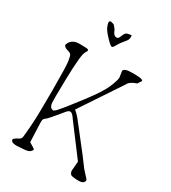

<svg xmlns="http://www.w3.org/2000/svg" viewBox="-207 -958 953 1072"><g transform="rotate(30 269.5 -422.0)"><path d="M184.1 -853.5Q204.1 -849.6 207 -847.2Q224.1 -829.6 228.5 -817.4Q236.8 -795.4 252 -792Q267.1 -788.6 273.4 -806.6Q281.2 -827.6 289.1 -835.4Q295.4 -841.8 319.8 -844.2Q323.2 -844.7 324.7 -844.7Q325.2 -840.3 325.2 -830.6Q324.7 -821.3 320.3 -813Q284.7 -769 275.9 -751.5Q267.1 -734.4 260.3 -733.4Q251 -733.4 221.2 -765.1Q190.9 -796.9 183.3 -815.9Q175.8 -835 175.8 -841.3Q175.8 -847.7 178.5 -850.8Q181.2 -854 184.1 -853.5ZM432.6 -590.8 257.8 -328.1 270.5 -316.4Q286.1 -302.7 316.4 -262.7Q346.7 -222.7 386.2 -173.3Q425.8 -124 446.8 -94.2Q467.8 -64.5 486.8 -44.9Q505.9 -25.4 509.8 -18.6Q509.8 -5.9 500.5 0.5Q491.2 6.8 472.7 6.8Q454.1 6.8 441.4 4.9Q428.7 2.9 424.3 1Q419.9 -1 416 -8.3Q412.1 -15.6 412.1 -24.4L417 -84L274.4 -273.4Q272.5 -276.4 268.6 -281.7Q264.6 -287.1 262.7 -289.6Q260.7 -292 257.3 -295.4Q253.9 -298.8 252 -300.3Q250 -301.8 247.1 -303.2Q244.1 -304.7 240.2 -304.7Q236.3 -304.7 232.4 -302.7Q228.5 -300.8 222.7 -294.9Q216.8 -289.1 213.4 -284.2Q210 -279.3 200.7 -268.6Q191.4 -257.8 169.9 -231.9Q148.4 -206.1 137.7 -199.2Q127 -192.4 127 -176.8V-166L131.8 -44.9L157.2 -29.3Q166 -24.4 170.9 -17.6L162.1 -5.9Q153.3 4.9 122.6 7.3Q91.8 9.8 78.1 10.3Q64.5 10.7 54.7 8.3Q44.9 5.9 41.5 0.5Q38.1 -4.9 38.1 -7.3Q38.1 -9.8 42 -14.6Q50.8 -23.4 65.4 -29.8Q80.1 -36.1 82.5 -49.8Q85 -63.5 89.8 -129.4Q94.7 -195.3 94.7 -354Q94.7 -512.7 89.8 -543Q85 -573.2 79.6 -581.1Q74.2 -588.9 58.6 -592.8Q43 -596.7 37.1 -602.5Q31.2 -608.4 29.3 -612.3Q42 -658.2 96.2 -658.2Q150.4 -658.2 152.8 -653.8Q155.3 -649.4 154.8 -646.5Q154.3 -643.6 147 -632.3Q139.6 -621.1 135.3 -577.1Q130.9 -533.2 128.9 -452.6Q127 -372.1 127 -338.9Q127 -305.7 127.9 -294.9Q128.9 -284.2 133.8 -274.9Q138.7 -265.6 151.4 -262.7L155.3 -261.7L158.2 -264.6Q161.1 -265.6 165 -269Q168.9 -272.5 171.4 -274.9Q173.8 -277.3 179.7 -284.7Q185.5 -292 193.8 -300.8Q202.1 -309.6 273.4 -402.3Q344.7 -495.1 363.8 -542.5Q382.8 -589.8 382.8 -604.5V-606.4L377 -645.5Q378.9 -665 429.7 -665H435.5Q487.3 -665 495.1 -659.7Q502.9 -654.3 502 -653.3Q486.3 -628.9 486.3 -627.9Q442.4 -613.3 432.6 -590.8Z"/></g></svg>

Font: Drukaatie burti
Style: Thin
Weight: 100
Version: Version 0.14